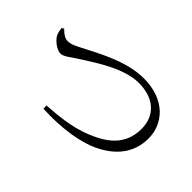

<svg xmlns="http://www.w3.org/2000/svg" viewBox="-80 -917 1160 1160"><g transform="rotate(45 500.0 -336.5)"><path d="M76 -489 62 -480C65 -460 68 -440 78 -424C94 -398 136 -366 166 -366C195 -366 222 -394 296 -440C371 -487 506 -576 628 -576C757 -576 835 -504 835 -392C835 -285 782 -211 669 -158C569 -109 461 -93 328 -85L330 -58C486 -50 630 -72 719 -115C827 -166 906 -250 906 -380C906 -504 812 -617 629 -617C480 -617 326 -529 232 -481C179 -453 163 -450 143 -450C122 -450 98 -465 76 -489Z"/></g></svg>

Font: Noto Serif CJK KR
Style: Regular
Weight: 400
Designer: Ryoko NISHIZUKA 西塚涼子 (kana & ideographs); Frank Grießhammer (Latin, Greek & Cyrillic); Wenlong ZHANG 张文龙 (bopomofo); San
Foundry: Adobe
Version: Version 2.001;hotconv 1.1.0;makeotfexe 2.6.0